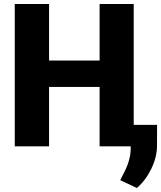

<svg xmlns="http://www.w3.org/2000/svg" viewBox="-20 -731 805 959"><path d="M647.9 0H477.5V-296.9H225.1V0H53.7V-710.9H225.1V-428.7H477.5V-710.9H647.9ZM663.6 208 580.6 168.9 597.2 135.7Q631.3 72.3 632.8 14.6V-107.4H764.6L764.2 -1.5Q763.7 54.7 735.4 112.8Q707 170.9 663.6 208Z"/></svg>

Font: Roboto
Style: Regular
Weight: 900
Designer: Google
Version: Version 2.001171; 2014